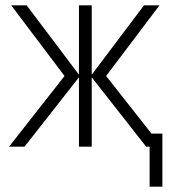

<svg xmlns="http://www.w3.org/2000/svg" viewBox="-20 -550 640 720"><path d="M14 0 222 -265 22 -530H80L276 -270V-530H324V-270L520 -530H578L378 -265L548 -49H589V150H541V0H528L324 -260V0H276V-260L72 0Z"/></svg>

Font: Geist Mono ExtraLight
Style: Regular
Weight: 200
Monospace: yes
Designer: Basement.studio, Andrés Briganti, Mateo Zaragoza
Foundry: Basement.studio, Vercel, Andrés Briganti, Guido Ferreyra, Mateo Zaragoza
Version: Version 1.500; ttfautohint (v1.8.4.7-5d5b)